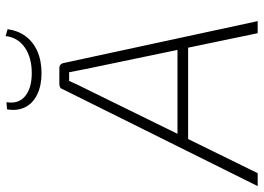

<svg xmlns="http://www.w3.org/2000/svg" viewBox="-168 -772 917 668"><g transform="rotate(-90 290.0 -438.5)"><path d="M387 -690Q394 -690 398.5 -686Q403 -682 404 -676L550 0H508L383 -600Q380 -615 377.5 -628.5Q375 -642 372 -656H342Q336 -642 329 -627.5Q322 -613 315 -599L21 0H-24L313 -678Q315 -685 320 -687.5Q325 -690 331 -690ZM477 -279 472 -242H122L127 -279ZM498 -877 522 -870Q517 -834 497.5 -807.5Q478 -781 445 -766.5Q412 -752 369 -752Q326 -752 295 -767Q264 -782 250.5 -809Q237 -836 243 -872L268 -874Q261 -832 289 -809Q317 -786 369 -786Q423 -786 458 -810Q493 -834 498 -877Z"/></g></svg>

Font: Exo 2 ExtraLight
Style: Italic
Weight: 250
Italic angle: -8°
Designer: Natanael Gama
Foundry: Natanael Gama
Version: Version 2.010